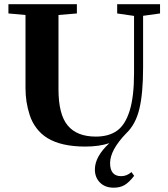

<svg xmlns="http://www.w3.org/2000/svg" viewBox="-20 -683 800 912"><path d="M385.7 13.2Q271 13.2 205.1 -27.3Q174.8 -45.9 153.3 -74.5Q131.8 -103 121.1 -136.5Q110.4 -169.9 105.7 -201.2Q101.1 -232.4 101.1 -265.6V-611.8L20 -619.1V-663.1H345.2V-619.1L257.8 -611.8V-259.3Q257.8 -139.2 301.8 -86.7Q345.7 -34.2 435.1 -34.2Q497.1 -34.2 536.1 -62.3Q575.2 -90.3 595.9 -157.2Q616.7 -224.1 616.7 -334.5V-607.4L536.6 -619.1V-663.1H740.2V-619.1L659.7 -607.9V-361.8Q659.7 -240.2 642.1 -166.3Q624.5 -92.3 579.6 -49.8Q502.9 29.8 502.9 91.8Q502.9 153.8 555.7 153.8Q582 153.8 604.5 134.3L617.2 152.3Q593.3 183.1 572 195.8Q550.8 208.5 520 208.5Q479 208.5 454.8 184.1Q430.7 159.7 430.7 122.1Q430.7 60.5 499.5 -2.9Q449.7 13.2 385.7 13.2Z"/></svg>

Font: Elstob 6pt
Style: Bold
Weight: 700
Designer: Peter S. Baker
Version: Version 1.015